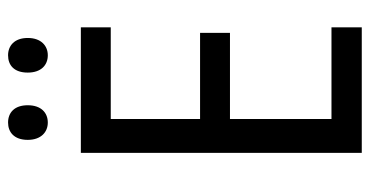

<svg xmlns="http://www.w3.org/2000/svg" viewBox="-246 -694 939 488"><g transform="rotate(-90 224.0 -449.5)"><path d="M113 -849C113 -815 133 -798 157 -798C182 -798 201 -815 201 -849C201 -883 182 -899 157 -899C133 -899 113 -884 113 -849ZM284 -849C284 -815 303 -798 328 -798C352 -798 372 -815 372 -849C372 -883 352 -899 328 -899C303 -899 284 -884 284 -849ZM399 0V-77H166V-335H385V-411H166V-638H399V-714H80V0Z"/></g></svg>

Font: Noto Sans Lao UI Cond
Style: Regular
Weight: 400
Width: 3
Designer: Monotype Design Team
Foundry: Monotype Imaging Inc.
Version: Version 2.000